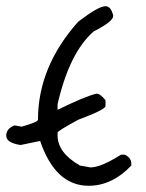

<svg xmlns="http://www.w3.org/2000/svg" viewBox="-20 -597 470 617"><path d="M319 -577Q337 -577 344 -546Q344 -528 281 -496Q203 -428 165 -262V-244Q252 -287 290 -296Q302 -296 319 -275V-256Q319 -245 231 -212Q165 -176 165 -171V-162Q165 -106 237 -65L271 -59Q304 -59 369 -100H381Q402 -90 402 -71V-65Q340 0 265 0Q158 0 109 -144L46 -131Q0 -138 0 -161Q0 -184 27 -194L50 -190Q102 -205 102 -212Q102 -382 231 -527Q296 -577 319 -577Z"/></svg>

Font: Just Me Again Down Here
Style: Regular
Weight: 400
Designer: Kimberly Geswein
Foundry: Kimberly Geswein
Version: Version 1.002 2007